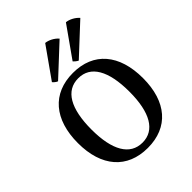

<svg xmlns="http://www.w3.org/2000/svg" viewBox="-210 -843 970 970"><g transform="rotate(-45 275.0 -358.0)"><path d="M350 -693C333 -713 305 -727 283 -729L167 -565C170 -560 184 -548 192 -546ZM498 -693C481 -713 453 -727 431 -729L315 -565C318 -561 332 -549 340 -546ZM275 13C422 13 507 -86 507 -254C507 -423 422 -523 275 -523C128 -523 42 -423 42 -254C42 -86 128 13 275 13ZM275 -25C186 -25 139 -106 139 -254C139 -404 186 -485 275 -485C363 -485 410 -404 410 -254C410 -106 363 -25 275 -25Z"/></g></svg>

Font: Arima Koshi Medium
Style: Regular
Weight: 500
Designer: Joana Correia and Natanael Gama
Foundry: NDISCOVER
Version: Version 1.019;PS 001.019;hotconv 1.0.88;makeotf.lib2.5.64775